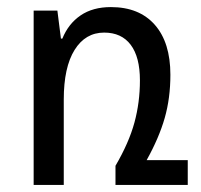

<svg xmlns="http://www.w3.org/2000/svg" viewBox="-20 -522 568 542"><path d="M510 -70V0H306V-54Q344 -119 359.5 -176Q375 -233 375 -295Q375 -361 349 -395.5Q323 -430 274 -430Q221 -430 190.5 -381Q160 -332 160 -241V0H75V-492H142L152 -413H156Q173 -455 207.5 -478.5Q242 -502 293 -502Q373 -502 417 -452Q461 -402 461 -311Q461 -245 445 -189Q429 -133 394 -70Z"/></svg>

Font: Noto Sans Armenian Narrow
Style: Regular
Weight: 400
Width: 4
Designer: Monotype Design team
Foundry: Monotype Imaging Inc.
Version: Version 1.000